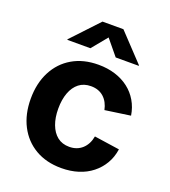

<svg xmlns="http://www.w3.org/2000/svg" viewBox="-140 -861 861 974"><g transform="rotate(20 290.5 -374.0)"><path d="M302.2 10.7Q221.2 10.7 161.6 -24.2Q102.1 -59.1 69.6 -121.8Q37.1 -184.6 37.1 -267.6Q37.1 -351.1 69.6 -414.1Q102.1 -477.1 161.6 -512Q221.2 -546.9 302.2 -546.9Q351.6 -546.9 392.8 -533.9Q434.1 -521 465.8 -496.6Q497.6 -472.2 517.8 -437.7Q538.1 -403.3 544.9 -360.4L408.2 -340.8Q403.8 -361.8 395 -378.4Q386.2 -395 373 -407Q359.9 -418.9 342.5 -425.3Q325.2 -431.6 303.7 -431.6Q265.1 -431.6 239 -411.1Q212.9 -390.6 199.2 -353.8Q185.5 -316.9 185.5 -268.1Q185.5 -219.7 199.2 -182.9Q212.9 -146 239 -125.2Q265.1 -104.5 303.7 -104.5Q325.2 -104.5 342.5 -111.1Q359.9 -117.7 373.3 -129.9Q386.7 -142.1 395.8 -159.4Q404.8 -176.8 408.7 -198.7L545.4 -178.7Q539.1 -135.3 518.8 -100.6Q498.5 -65.9 466.8 -40.8Q435.1 -15.6 393.3 -2.4Q351.6 10.7 302.2 10.7ZM233.9 -611.3H109.4V-614.3L245.6 -759.3H358.4L495.1 -614.3V-611.3H370.6L302.2 -694.3Z"/></g></svg>

Font: Inter 18pt
Style: Bold
Weight: 700
Designer: Rasmus Andersson
Foundry: rsms
Version: Version 4.001;git-66647c0bb